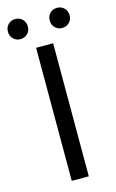

<svg xmlns="http://www.w3.org/2000/svg" viewBox="-145 -864 553 914"><g transform="rotate(-15 132.0 -407.0)"><path d="M89.8 0V-655.8H173.8V0ZM28.8 -714.8Q7.8 -714.8 -6.1 -729Q-20 -743.2 -20 -764.2Q-20 -785.6 -6.1 -799.8Q7.8 -814 28.8 -814Q50.3 -814 64.2 -799.8Q78.1 -785.6 78.1 -764.2Q78.1 -743.2 64.2 -729Q50.3 -714.8 28.8 -714.8ZM234.9 -714.8Q213.4 -714.8 199.7 -729Q186 -743.2 186 -764.2Q186 -785.6 199.7 -799.8Q213.4 -814 234.9 -814Q255.9 -814 270 -799.8Q284.2 -785.6 284.2 -764.2Q284.2 -743.2 270 -729Q255.9 -714.8 234.9 -714.8Z"/></g></svg>

Font: Source Sans Pro
Style: Regular
Weight: 400
Designer: Paul D. Hunt
Foundry: Adobe Systems Incorporated
Version: Version 3.006;hotconv 1.0.111;makeotfexe 2.5.65597